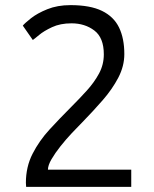

<svg xmlns="http://www.w3.org/2000/svg" viewBox="-20 -729 600 749"><path d="M82 0Q82 -5 81.5 -7.5Q81 -10 81 -16Q81 -78 107 -129Q133 -180 173.5 -224Q214 -268 255 -309Q289 -343 318.5 -375.5Q348 -408 366.5 -442.5Q385 -477 385 -517Q385 -582 348 -610Q311 -638 259 -638Q215 -638 183 -623Q151 -608 132.5 -592.5Q114 -577 108 -573L69 -629Q76 -638 100.5 -657.5Q125 -677 164.5 -693Q204 -709 255 -709Q332 -709 378 -686.5Q424 -664 444.5 -621.5Q465 -579 465 -518Q465 -471 441.5 -426Q418 -381 380.5 -338Q343 -295 302 -253Q284 -235 260.5 -210Q237 -185 216 -158.5Q195 -132 181 -108Q167 -84 167 -67H492V0Z"/></svg>

Font: Ubuntu Sans Mono
Style: Regular
Weight: 400
Monospace: yes
Designer: Dalton Maag Ltd
Foundry: Dalton Maag Ltd
Version: Version 1.006